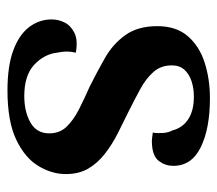

<svg xmlns="http://www.w3.org/2000/svg" viewBox="-54 -514 582 514"><g transform="rotate(90 237.0 -257.0)"><path d="M222 14Q157 14 115 -1.5Q73 -17 52.5 -44Q32 -71 32 -104Q32 -122 40 -138.5Q48 -155 67.5 -165Q87 -175 121 -169Q118 -156 118 -144.5Q118 -133 121 -119Q125 -84 153.5 -57.5Q182 -31 237 -31Q279 -31 308 -47.5Q337 -64 337 -98Q337 -126 319 -144.5Q301 -163 272.5 -177.5Q244 -192 212 -206Q174 -225 136 -246.5Q98 -268 74 -301.5Q50 -335 50 -387Q50 -438 77 -469Q104 -500 148 -514Q192 -528 243 -528Q324 -528 374 -503.5Q424 -479 424 -430Q424 -409 411.5 -392Q399 -375 368 -373Q359 -372 351 -373Q343 -374 335 -375Q337 -387 336 -402Q335 -417 329 -428Q322 -455 299 -470Q276 -485 239 -485Q217 -485 198 -479Q179 -473 167 -460Q155 -447 155 -426Q155 -397 172.5 -377Q190 -357 218.5 -341.5Q247 -326 279 -310Q308 -296 337.5 -281Q367 -266 392 -246.5Q417 -227 431.5 -202Q446 -177 446 -142Q446 -105 424.5 -69Q403 -33 354 -9.5Q305 14 222 14Z"/></g></svg>

Font: Arima Thin SemiBold
Style: Regular
Weight: 600
Version: Version 1.100